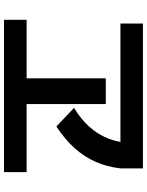

<svg xmlns="http://www.w3.org/2000/svg" viewBox="95 -843 748 978"><g transform="rotate(90 469.0 -354.0)"><path d="M80.8 -115.6H378.9V-518.9H510V-115.6H856.7V-0.4H80.8ZM99.8 -708H837.7V-593.5H99.8ZM707.5 -635.6 837.7 -593.5Q829.9 -525.4 804.4 -467.3Q778.8 -409.2 734.3 -359.7Q689.8 -310.1 624.2 -267.2L529.4 -357.2Q585.5 -390.8 624.3 -433.5Q663 -476.2 683.9 -527.2Q704.8 -578.2 707.5 -635.6Z"/></g></svg>

Font: WEMIX Pretendard Variable
Style: Regular
Weight: 400
Designer: Base glyphs from Inter by Rasmus Andersson; Hangeul glyphs from Noto Sans CJK(Source Han Sans) by Jang Soo-young and Kan
Foundry: Kil Hyung-jin
Version: Version 1.000;Glyphs 3.2 (3208)